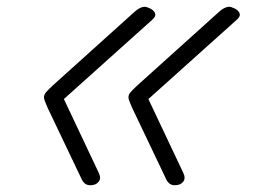

<svg xmlns="http://www.w3.org/2000/svg" viewBox="-20 -534 765 568"><path d="M247 14Q238 14 232 9.5Q226 5 222 -3L120 -217Q115 -229 112.5 -235.5Q110 -242 110 -246Q110 -254 116.5 -261.5Q123 -269 137 -282L378 -499Q389 -509 399.5 -512.5Q410 -516 419 -511Q428 -508 433.5 -502.5Q439 -497 439.5 -491Q440 -485 432 -477L169 -241L272 -23Q280 -7 272 3.5Q264 14 247 14ZM497 14Q488 14 482 9.5Q476 5 472 -3L370 -217Q365 -229 362.5 -235.5Q360 -242 360 -246Q360 -254 366.5 -261.5Q373 -269 387 -282L628 -499Q639 -509 649.5 -512.5Q660 -516 669 -511Q678 -508 683.5 -502.5Q689 -497 689.5 -491Q690 -485 682 -477L419 -241L522 -23Q530 -7 522 3.5Q514 14 497 14Z"/></svg>

Font: Playwrite CO ExtraLight
Style: Regular
Weight: 250
Version: Version 1.002